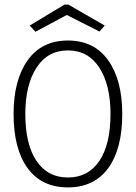

<svg xmlns="http://www.w3.org/2000/svg" viewBox="-20 -803 590 834"><path d="M275 11Q161 11 100 -72.5Q39 -156 39 -308Q39 -455 100 -541Q161 -627 275 -627Q389 -627 450 -541Q511 -455 511 -308Q511 -156 450 -72.5Q389 11 275 11ZM275 -32Q363 -32 411.5 -104Q460 -176 460 -308Q460 -434 411.5 -509Q363 -584 275 -584Q187 -584 138.5 -509Q90 -434 90 -308Q90 -176 138.5 -104Q187 -32 275 -32ZM134 -665 109 -692 260 -783H277L435 -692L412 -666L270 -738Z"/></svg>

Font: Inconsolata SemiExpanded Light
Style: Regular
Weight: 300
Width: 6
Monospace: yes
Designer: Raph Levien, Cyreal, Brenton Simpson
Foundry: Raph Levien, Cyreal, Google
Version: Version 3.001; ttfautohint (v1.8.2.53-6de2)